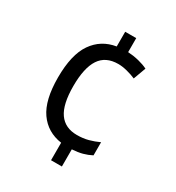

<svg xmlns="http://www.w3.org/2000/svg" viewBox="-176 -832 872 950"><g transform="rotate(30 260.0 -357.0)"><path d="M323 -644Q356 -642 386 -634.5Q416 -627 438 -616L412 -545Q389 -555 361.5 -562Q334 -569 311 -569Q239 -569 205.5 -518Q172 -467 172 -363Q172 -259 206 -210.5Q240 -162 308 -162Q343 -162 372.5 -170Q402 -178 430 -191V-116Q407 -104 381.5 -97Q356 -90 322 -88V10H260V-90Q177 -102 131 -167.5Q85 -233 85 -362Q85 -493 131.5 -560Q178 -627 260 -640V-724H323Z"/></g></svg>

Font: Noto Sans Ethiopic SemCond
Style: Regular
Weight: 400
Width: 4
Designer: Monotype Design Team
Foundry: Monotype Imaging Inc.
Version: Version 2.102; ttfautohint (v1.8.4.7-5d5b)